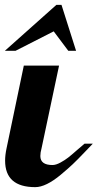

<svg xmlns="http://www.w3.org/2000/svg" viewBox="-27 -770 402 790"><path d="M71 -500H216L144 -160Q139 -142 139 -128Q139 -91 189 -91Q203 -91 221.5 -101Q240 -111 254 -122Q268 -133 290 -152.5Q312 -172 321 -179H355Q351 -175 321.5 -144Q292 -113 272.5 -94.5Q253 -76 223 -51Q193 -26 166.5 -13Q140 0 118 0Q-6 0 -6 -109Q-6 -132 0 -160ZM286 -561H254L194 -641L37 -561H-7L205 -750H226Z"/></svg>

Font: Lobster 1.3
Style: Regular
Weight: 400
Designer: Pablo Impallari
Foundry: Pablo Impallari. www.impallari.com
Version: Version 1.003 2010